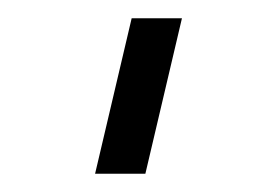

<svg xmlns="http://www.w3.org/2000/svg" viewBox="-20 -140 303 210"><path d="M84 50 124 -120H179L139 50Z"/></svg>

Font: Mohave Light Light
Style: Regular
Weight: 300
Version: Version 2.003